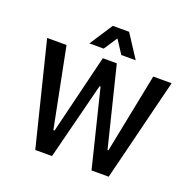

<svg xmlns="http://www.w3.org/2000/svg" viewBox="-155 -1081 1245 1238"><g transform="rotate(20 467.0 -461.5)"><path d="M215 0 40 -705H173L281 -160H289L422 -705H518L653 -159H659L768 -705H894L719 0H601L471 -528H464L330 0ZM308 -765 411 -923H523L626 -765H527L467 -857L406 -765Z"/></g></svg>

Font: Nunito Sans 7pt Condensed
Style: Bold
Weight: 700
Width: 3
Designer: Vernon Adams
Foundry: Vernon Adams
Version: Version 3.101;gftools[0.9.27]